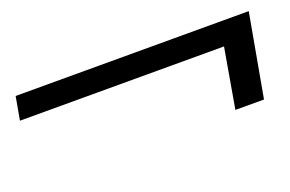

<svg xmlns="http://www.w3.org/2000/svg" viewBox="-54 -547 657 435"><g transform="rotate(-20 275.0 -330.0)"><path d="M456 -230 481 -374H-11L-1 -430H561L525 -230Z"/></g></svg>

Font: DM Sans 10pt Light
Style: Italic
Weight: 300
Italic angle: -10°
Version: Version 4.004;gftools[0.9.30]